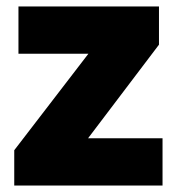

<svg xmlns="http://www.w3.org/2000/svg" viewBox="-20 -573 547 593"><path d="M482 0V-146H252L471 -435V-553H37V-407H253L24 -109V0Z"/></svg>

Font: Noto Sans Lao UI Blk
Style: Regular
Weight: 900
Designer: Monotype Design Team
Foundry: Monotype Imaging Inc.
Version: Version 2.000